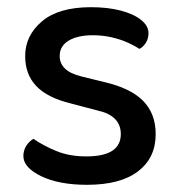

<svg xmlns="http://www.w3.org/2000/svg" viewBox="-20 -500 496 534"><path d="M413 -127Q413 -61 364 -23.5Q315 14 222 14Q144 14 94.5 -10Q45 -34 45 -66Q45 -81 52.5 -93.5Q60 -106 73 -114Q100 -95 136.5 -80Q173 -65 220 -65Q316 -65 316 -127Q316 -153 299.5 -169.5Q283 -186 250 -193L178 -212Q112 -228 81 -260.5Q50 -293 50 -344Q50 -401 96.5 -440.5Q143 -480 233 -480Q280 -480 316 -470.5Q352 -461 372.5 -444.5Q393 -428 393 -408Q393 -393 386 -381.5Q379 -370 368 -364Q356 -372 336.5 -381Q317 -390 291.5 -396Q266 -402 238 -402Q196 -402 171 -387Q146 -372 146 -344Q146 -324 160.5 -309.5Q175 -295 208 -287L269 -272Q343 -255 378 -219.5Q413 -184 413 -127Z"/></svg>

Font: Baloo Tamma 2 Medium
Style: Regular
Weight: 500
Designer: Divya Kowshik, Shuchita Grover and Ek Type
Foundry: Ek Type
Version: Version 1.700